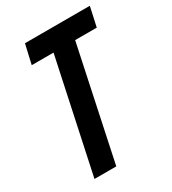

<svg xmlns="http://www.w3.org/2000/svg" viewBox="-175 -807 806 900"><g transform="rotate(-30 227.5 -357.0)"><path d="M186 0 315 -609H432L455 -714H104L80 -609H198L68 0Z"/></g></svg>

Font: Noto Sans Display Condensed
Style: Bold Italic
Weight: 700
Width: 3
Designer: Monotype Design team
Foundry: Monotype Imaging Inc.
Version: 1.000